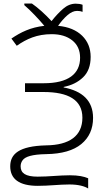

<svg xmlns="http://www.w3.org/2000/svg" viewBox="-20 -869 605 1091"><path d="M410.2 -848.1C384.8 -848.1 360.8 -838.4 338.9 -819.3C316.4 -799.8 294.4 -776.4 272.9 -749C237.3 -787.6 195.8 -825.2 161.1 -849.1H118.2V-839.8C153.8 -809.6 202.6 -757.8 231.9 -722.2C154.3 -713.9 97.2 -685.5 44.9 -649.9L75.2 -608.9C131.3 -647.9 189.9 -674.8 273.9 -674.8C322.3 -674.8 360.8 -663.1 390.6 -639.6C420.4 -615.7 435.1 -583 435.1 -541C435.1 -449.2 367.7 -396 229 -396H122.1V-346.2H227.1C368.2 -346.2 448.2 -301.3 448.2 -200.2C448.2 -97.2 375 -44.4 242.2 -43C87.9 -39.1 38.1 5.9 38.1 76.2C38.1 147.9 88.9 187 194.8 187C259.3 187 316.4 179.2 375 179.2C427.2 179.2 461.9 189.9 481 202.1V144C457 133.8 425.3 127 377 127C316.9 127 258.3 134.8 193.8 134.8C125 134.8 97.2 114.7 97.2 76.2C97.2 63 101.1 51.3 108.9 41C124 21 161.6 8.3 243.2 6.8C331.1 5.4 397.5 -13.7 441.9 -50.3C486.3 -86.9 508.8 -136.2 508.8 -199.2C508.8 -297.4 447.3 -352.1 341.8 -372.1V-375C386.7 -383.8 423.3 -401.9 452.1 -429.7C481 -457.5 495.1 -496.1 495.1 -545.9C495.1 -594.2 479 -634.3 446.8 -666C414.1 -697.8 368.7 -716.8 310.1 -722.2C326.7 -746.1 344.2 -766.1 363.3 -782.7C381.8 -798.8 399.9 -807.1 418 -807.1C430.2 -807.1 440.4 -805.2 449.2 -801.8V-841.8C438.5 -846.2 425.3 -848.1 410.2 -848.1Z"/></svg>

Font: Noto Reveo Sans
Style: Regular
Weight: 300
Designer: Monotype Design Team
Foundry: Monotype Imaging Inc.
Version: Version 2.007